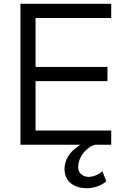

<svg xmlns="http://www.w3.org/2000/svg" viewBox="-20 -765 652 1015"><path d="M568 0V-75H168V-336H548V-411H168V-670H568V-745H88V0H406C400 3 394 7 388 12C348 40 321 80 321 129C321 189 366 230 438 230C477 230 518 216 542 193L521 140C501 159 473 170 448 170C415 170 393 146 393 121C393 59 443 10 483 0Z"/></svg>

Font: Plus Jakarta Sans
Style: Regular
Weight: 400
Designer: Gumpita Rahayu
Foundry: Tokotype
Version: Version 2.071;gftools[0.9.30]